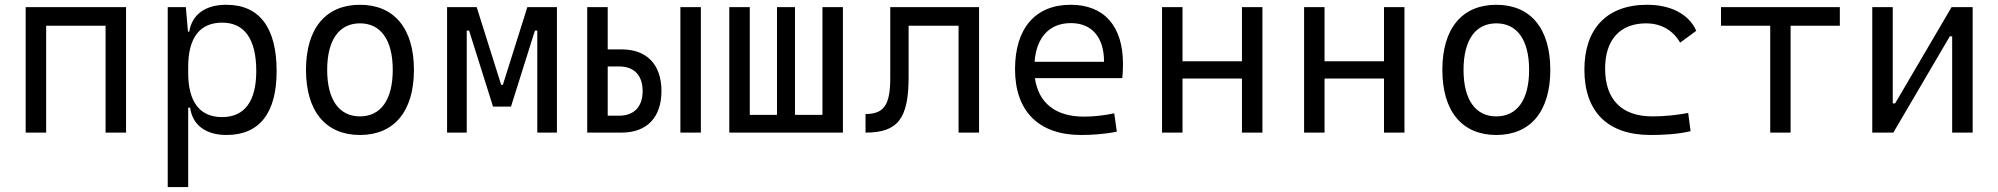

<svg xmlns="http://www.w3.org/2000/svg" viewBox="-20 -547 8243 792"><path d="M415.5 0H500V-517.6H85.9V0H170.4V-440.9H415.5Z M671.9 224.6H756.3V-103H764.2C773.9 -32.7 826.7 9.8 914.6 9.8C1050.3 9.8 1121.1 -80.6 1121.1 -253.9C1121.1 -433.6 1049.8 -527.3 913.6 -527.3C827.1 -527.3 772 -487.3 760.7 -416.5H755.4L746.6 -517.6H671.9ZM756.3 -246.1V-271.5C756.3 -391.1 804.2 -453.6 896.5 -453.6C988.8 -453.6 1037.1 -385.3 1037.1 -253.9C1037.1 -128.9 988.8 -64 896 -64C804.2 -64 756.3 -126.5 756.3 -246.1Z M1464.8 9.8C1606 9.8 1687.5 -87.9 1687.5 -258.8C1687.5 -429.7 1606 -527.3 1464.8 -527.3C1323.7 -527.3 1242.2 -429.7 1242.2 -258.8C1242.2 -87.9 1323.7 9.8 1464.8 9.8ZM1464.8 -66.9C1378.4 -66.9 1329.6 -136.2 1329.6 -258.8C1329.6 -381.3 1378.4 -450.7 1464.8 -450.7C1551.3 -450.7 1600.1 -381.3 1600.1 -258.8C1600.1 -136.2 1551.3 -66.9 1464.8 -66.9Z M1824.2 0H1905.3V-420.9H1915L2013.7 -107.4H2087.9L2186.5 -420.9H2196.3V0H2277.3V-517.6H2155.3L2054.2 -196.8H2047.4L1946.3 -517.6H1824.2Z M2402.3 0H2543.9C2648.4 0 2708.5 -62.5 2708.5 -171.4C2708.5 -280.8 2648.4 -343.3 2543.9 -343.3H2486.8V-517.6H2402.3ZM2786.6 0H2871.1V-517.6H2786.6ZM2486.8 -69.8V-272.9H2533.7C2595.7 -272.9 2630.9 -236.3 2630.9 -171.4C2630.9 -106.9 2595.7 -69.8 2533.7 -69.8Z M2988.3 0H3457V-517.6H3372.6V-73.2H3259.3V-517.6H3185.1V-73.2H3072.8V-517.6H2988.3Z M3550.3 0C3683.1 0 3728 -57.1 3728 -228.5V-440.9H3934.1V0H4018.6V-517.6H3652.3V-225.1C3652.3 -114.3 3626.5 -76.7 3550.3 -76.7Z M4439.5 9.8C4482.4 9.8 4533.7 6.8 4586.9 -3.9L4576.2 -79.6C4534.7 -70.8 4492.2 -65.9 4451.2 -65.9C4335 -65.9 4263.7 -121.6 4249 -224.6H4609.4C4611.3 -241.7 4612.3 -261.2 4612.3 -283.2C4612.3 -440.4 4533.7 -527.3 4396.5 -527.3C4250.5 -527.3 4167 -429.7 4167 -261.7C4167 -87.4 4265.6 9.8 4439.5 9.8ZM4247.6 -292C4255.4 -394 4309.6 -451.7 4397.5 -451.7C4483.4 -451.7 4534.2 -394 4534.2 -292Z M5103 0H5187.5V-517.6H5103V-294.4H4857.9V-517.6H4773.4V0H4857.9V-223.1H5103Z M5689 0H5773.4V-517.6H5689V-294.4H5443.8V-517.6H5359.4V0H5443.8V-223.1H5689Z M6152.3 9.8C6293.5 9.8 6375 -87.9 6375 -258.8C6375 -429.7 6293.5 -527.3 6152.3 -527.3C6011.2 -527.3 5929.7 -429.7 5929.7 -258.8C5929.7 -87.9 6011.2 9.8 6152.3 9.8ZM6152.3 -66.9C6065.9 -66.9 6017.1 -136.2 6017.1 -258.8C6017.1 -381.3 6065.9 -450.7 6152.3 -450.7C6238.8 -450.7 6287.6 -381.3 6287.6 -258.8C6287.6 -136.2 6238.8 -66.9 6152.3 -66.9Z M6788.1 9.8C6842.3 9.8 6899.9 6.8 6953.6 -5.9L6943.8 -81.1C6896.5 -72.3 6846.7 -66.9 6796.4 -66.9C6669.9 -66.9 6601.1 -135.7 6601.1 -264.6C6601.1 -383.3 6663.1 -450.7 6770.5 -450.7C6828.6 -450.7 6879.4 -424.8 6910.6 -371.1L6977.1 -419.9C6946.8 -488.3 6873 -527.3 6774.4 -527.3C6608.4 -527.3 6515.6 -428.7 6515.6 -259.8C6515.6 -85 6612.8 9.8 6788.1 9.8Z M7282.2 0H7366.2V-440.9H7569.3V-517.6H7079.1V-440.9H7282.2Z M7703.1 0H7790L8022.9 -397H8032.7V0H8117.2V-517.6H8030.3L7797.4 -120.6H7787.6V-517.6H7703.1Z"/></svg>

Font: Cascadia Code SemiLight
Style: Regular
Weight: 350
Monospace: yes
Designer: Aaron Bell
Foundry: Saja Typeworks
Version: Version 2404.023